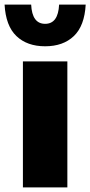

<svg xmlns="http://www.w3.org/2000/svg" viewBox="-61 -818 394 838"><path d="M39 0V-550H233V0ZM-41 -798H75Q79 -714 136 -714Q193 -714 197 -798H313Q308 -705 261.2 -660.5Q214.5 -616 136 -616Q57.5 -616 10.8 -660.5Q-36 -705 -41 -798Z"/></svg>

Font: Encode Sans Condensed Black
Style: Regular
Weight: 900
Width: 3
Designer: Multiple Designers
Foundry: Impallari Type
Version: Version 2.000